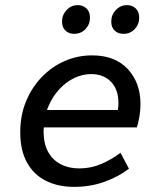

<svg xmlns="http://www.w3.org/2000/svg" viewBox="-20 -717 640 749"><path d="M269 12Q206 12 158.5 -12Q111 -36 85 -83.5Q59 -131 59 -201Q59 -267 81.5 -321.5Q104 -376 143 -416.5Q182 -457 232.5 -479Q283 -501 339 -501Q429 -501 478.5 -447.5Q528 -394 528 -312Q528 -285 523 -258Q518 -231 514 -220H129L140 -288H470L436 -271Q439 -282 440.5 -293Q442 -304 442 -315Q442 -368 413 -398Q384 -428 335 -428Q302 -428 269.5 -412.5Q237 -397 210.5 -368Q184 -339 167 -298Q150 -257 150 -205Q150 -157 167.5 -125Q185 -93 216.5 -76.5Q248 -60 289 -60Q335 -60 375.5 -77.5Q416 -95 450 -121L483 -59Q445 -29 389.5 -8.5Q334 12 269 12ZM269 -585Q249 -585 235.5 -597.5Q222 -610 222 -633Q222 -659 240 -678Q258 -697 283 -697Q304 -697 317.5 -684Q331 -671 331 -648Q331 -622 313.5 -603.5Q296 -585 269 -585ZM462 -585Q441 -585 427.5 -597.5Q414 -610 414 -633Q414 -659 432 -678Q450 -697 476 -697Q496 -697 509.5 -684Q523 -671 523 -648Q523 -622 505.5 -603.5Q488 -585 462 -585Z"/></svg>

Font: Source Code Pro ExtraLight Medium
Style: Italic
Weight: 500
Italic angle: -11°
Monospace: yes
Version: Version 1.016;hotconv 1.0.116;makeotfexe 2.5.65601